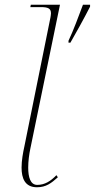

<svg xmlns="http://www.w3.org/2000/svg" viewBox="-20 -780 400 810"><path d="M269 -608V-600H277C299 -638 334 -701 360 -752V-760H330C312 -712 289 -650 269 -608ZM136 10C174 10 196 -7 224 -32L218 -41C194 -16 169 0 137 0C108 0 99 -33 99 -73C99 -100 103 -129 108 -153L233 -760H110L108 -750H153C183 -750 195 -744 195 -724C195 -719 194 -714 193 -707L83 -163C77 -136 71 -103 71 -73C71 -28 85 10 136 10Z"/></svg>

Font: Noto Serif Display Thin
Style: Italic
Weight: 100
Italic angle: -12°
Designer: Monotype Design Team
Foundry: Monotype Imaging Inc.
Version: Version 2.009